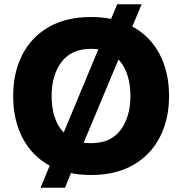

<svg xmlns="http://www.w3.org/2000/svg" viewBox="-20 -812 858 904"><path d="M171 72 214 -32Q131 -77 86.5 -162Q42 -247 42 -360Q42 -470 85 -554Q128 -638 210 -685Q292 -732 409 -732Q459 -732 503 -723L532 -792H647L603 -687Q687 -642 731.5 -557Q776 -472 776 -360Q776 -250 732.5 -166Q689 -82 607 -35Q525 12 409 12Q359 12 314 3L286 72ZM223 -360Q223 -306 237 -262Q251 -218 280 -188L443 -580Q427 -582 409 -582Q316 -582 269.5 -520Q223 -458 223 -360ZM594 -360Q594 -414 580 -458Q566 -502 538 -532L374 -140Q391 -138 409 -138Q502 -138 548 -200Q594 -262 594 -360Z"/></svg>

Font: Kufam
Style: Bold
Weight: 700
Designer: Wael Morcos, Artur Schmal
Foundry: Original Type
Version: Version 1.300; ttfautohint (v1.8.3)